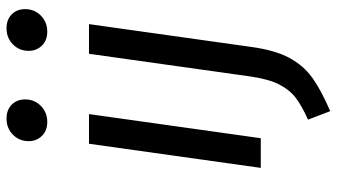

<svg xmlns="http://www.w3.org/2000/svg" viewBox="-242 -578 1033 589"><g transform="rotate(-90 274.5 -283.5)"><path d="M145 0H54L128 -527H219ZM136 -712Q136 -741 156 -760.5Q176 -780 205 -780Q232 -780 248 -764Q264 -748 264 -723Q264 -694 244 -674.5Q224 -655 195 -655Q168 -655 152 -671.5Q136 -688 136 -712ZM202 145Q244 126 268.5 107.5Q293 89 309.5 57Q326 25 334 -29L404 -527H495L425 -29Q415 44 391.5 87.5Q368 131 330.5 158Q293 185 228 213ZM413 -712Q413 -741 433 -760.5Q453 -780 482 -780Q509 -780 525 -764Q541 -748 541 -723Q541 -694 521 -674.5Q501 -655 472 -655Q445 -655 429 -671.5Q413 -688 413 -712Z"/></g></svg>

Font: FiraGO
Style: Italic
Weight: 400
Italic angle: -8°
Designer: bBox Type GmbH
Foundry: bBox Type GmbH
Version: Version 1.001